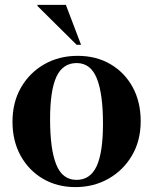

<svg xmlns="http://www.w3.org/2000/svg" viewBox="-20 -752 626 784"><path d="M288 12Q213.5 12 155.5 -22Q97.5 -56 64.2 -116.2Q31 -176.5 31 -255Q31 -334.5 66 -395Q101 -455.5 161.2 -489.8Q221.5 -524 297 -524Q373 -524 431 -490Q489 -456 521.8 -396Q554.5 -336 554.5 -257Q554.5 -177.5 518.8 -116.8Q483 -56 422.5 -22Q362 12 288 12ZM292.5 -17.5Q348.5 -17.5 374.5 -73.2Q400.5 -129 400.5 -247Q400.5 -370 375.2 -432.2Q350 -494.5 293 -494.5Q236.5 -494.5 210.5 -438.8Q184.5 -383 184.5 -265Q184.5 -142 209.8 -79.8Q235 -17.5 292.5 -17.5ZM311 -569H293L133 -727.5V-732H249Z"/></svg>

Font: Newsreader 72pt SemiBold
Style: Regular
Weight: 600
Designer: Hugues Gentile
Foundry: Production Type
Version: Version 1.003; ttfautohint (v1.8.3)